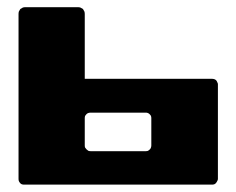

<svg xmlns="http://www.w3.org/2000/svg" viewBox="-20 -500 641 521"><path d="M44.9 1Q42 1 39.1 0Q36.1 -1 34.2 -3.9Q32.2 -5.9 31.2 -8.8Q30.3 -10.7 30.3 -14.6Q30.3 -17.6 30.3 -20.5Q30.3 -23.4 30.3 -27.3Q30.3 -87.9 30.3 -149.4Q30.3 -210 30.3 -271.5Q30.3 -273.4 30.3 -276.4Q30.3 -278.3 30.3 -281.2Q30.3 -326.2 30.3 -371.1Q30.3 -416 30.3 -461.9Q30.3 -465.8 31.2 -468.8Q33.2 -472.7 35.2 -475.6Q38.1 -477.5 42 -479.5Q44.9 -480.5 48.8 -480.5Q50.8 -480.5 52.7 -480.5Q54.7 -480.5 55.7 -480.5Q89.8 -480.5 124 -480.5Q157.2 -480.5 191.4 -480.5Q195.3 -480.5 198.2 -479.5Q202.1 -477.5 205.1 -475.6Q207 -472.7 209 -468.8Q210 -465.8 210 -461.9Q210 -403.3 210 -286.1Q214.8 -286.1 218.8 -286.1Q222.7 -286.1 227.5 -286.1Q309.6 -286.1 391.6 -286.1Q473.6 -286.1 555.7 -286.1Q558.6 -286.1 561.5 -285.2Q564.5 -284.2 566.4 -282.2Q568.4 -280.3 569.3 -277.3Q571.3 -274.4 571.3 -271.5Q571.3 -268.6 571.3 -264.6Q571.3 -261.7 571.3 -258.8Q571.3 -197.3 571.3 -136.7Q571.3 -75.2 571.3 -14.6Q571.3 -10.7 569.3 -8.8Q568.4 -5.9 566.4 -3.9Q564.5 -1 561.5 0Q558.6 1 555.7 1Q549.8 1 543 1Q537.1 1 530.3 1Q409.2 1 288.1 1Q166 1 44.9 1ZM225.6 -194.3Q222.7 -194.3 219.7 -193.4Q216.8 -192.4 214.8 -190.4Q212.9 -187.5 210.9 -185.5Q210 -182.6 210 -179.7Q210 -154.3 210 -105.5Q210 -101.6 210.9 -99.6Q212.9 -96.7 214.8 -94.7Q216.8 -92.8 219.7 -90.8Q222.7 -89.8 225.6 -89.8Q227.5 -89.8 228.5 -89.8Q230.5 -89.8 232.4 -89.8Q268.6 -89.8 303.7 -89.8Q339.8 -89.8 376 -89.8Q378.9 -89.8 381.8 -90.8Q383.8 -92.8 386.7 -94.7Q388.7 -96.7 389.6 -99.6Q390.6 -102.5 390.6 -105.5Q390.6 -129.9 390.6 -179.7Q390.6 -182.6 389.6 -185.5Q388.7 -187.5 385.7 -190.4Q383.8 -192.4 380.9 -193.4Q378.9 -194.3 376 -194.3Q374 -194.3 372.1 -194.3Q370.1 -194.3 368.2 -194.3Q333 -194.3 296.9 -194.3Q260.7 -194.3 225.6 -194.3Z"/></svg>

Font: pil love
Style: regular
Weight: 400
Designer: pierpaolo belleggia, riccardo antolini, manuela ilari
Foundry: pil communication
Version: Version 1.2